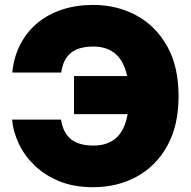

<svg xmlns="http://www.w3.org/2000/svg" viewBox="-20 -758 785 788"><path d="M361.8 10.3Q283.2 10.3 223.4 -14.2Q163.6 -38.6 121.8 -79.1Q80.1 -119.6 57.1 -168.5Q34.2 -217.3 29.3 -267.1H230.5Q234.9 -239.3 245.1 -219.2Q255.4 -199.2 271.7 -186.3Q288.1 -173.3 311 -167Q334 -160.6 363.3 -160.6Q412.1 -160.6 444.6 -182.4Q477.1 -204.1 493.2 -248.8Q509.3 -293.5 509.3 -363.3Q509.3 -430.7 493.4 -475.8Q477.5 -521 445.1 -543.9Q412.6 -566.9 362.8 -566.9Q333 -566.9 310.1 -560.5Q287.1 -554.2 271 -541Q254.9 -527.8 245.1 -508.1Q235.4 -488.3 231.4 -460.4H30.3Q37.1 -525.9 64.2 -577.4Q91.3 -628.9 134.8 -664.6Q178.2 -700.2 235.8 -719Q293.5 -737.8 361.8 -737.8Q460 -737.8 539.6 -694.8Q619.1 -651.9 666 -568.4Q712.9 -484.9 712.9 -363.3Q712.9 -242.7 666.5 -159.4Q620.1 -76.2 541 -33Q461.9 10.3 361.8 10.3ZM283.7 -289.6V-445.8H535.2V-289.6Z"/></svg>

Font: Inter 17pt Black
Style: Regular
Weight: 900
Version: Version 4.001;git-66647c0bb